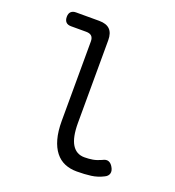

<svg xmlns="http://www.w3.org/2000/svg" viewBox="-134 -836 868 952"><g transform="rotate(20 300.0 -360.0)"><path d="M301 -218Q301 -142 323.5 -105.5Q346 -69 389 -69Q412 -69 432.5 -72.5Q453 -76 477 -87Q495 -97 508.5 -92Q522 -87 531 -71Q542 -53 538 -38Q534 -23 517 -15Q486 1 452.5 5.5Q419 10 377 10Q342 10 313.5 -2Q285 -14 264.5 -40Q244 -66 233 -105.5Q222 -145 222 -200L223 -620Q223 -639 213.5 -648Q204 -657 185 -657H105Q87 -657 78 -666.5Q69 -676 69 -694Q69 -712 78.5 -721Q88 -730 105 -730H227Q265 -730 283.5 -711.5Q302 -693 302 -655Z"/></g></svg>

Font: Maple Mono Normal NL Light
Style: Regular
Weight: 300
Monospace: yes
Designer: subframe7536
Version: Version 7.000